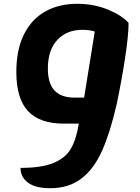

<svg xmlns="http://www.w3.org/2000/svg" viewBox="-20 -626 739 1011"><path d="M657 -505Q657 -440 638.5 -319.5Q620 -199 595 -80Q561 69 518.5 165.5Q476 262 409.5 313.5Q343 365 245 365Q166 365 127 335.5Q88 306 88 258Q199 258 262 232Q325 206 353.5 156.5Q382 107 395 25H316Q189 25 127.5 -41Q66 -107 66 -247Q66 -365 106.5 -445.5Q147 -526 219 -566Q291 -606 386 -606Q475 -606 549.5 -575Q624 -544 657 -505ZM373 -112H423L479 -460Q451 -469 414 -469Q331 -469 281.5 -415.5Q232 -362 232 -265Q232 -187 267 -149.5Q302 -112 373 -112Z"/></svg>

Font: Lemonada SemiBold
Style: Regular
Weight: 600
Designer: Mohamed Gaber (Arabic) Eduardo Tunni (Latin)
Foundry: Kief Type Foundry
Version: Version 3.006